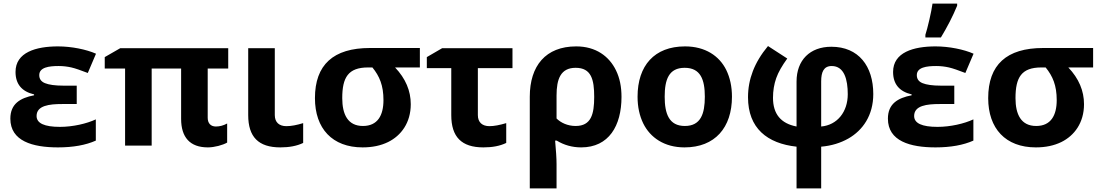

<svg xmlns="http://www.w3.org/2000/svg" viewBox="-20 -816 6165 1076"><path d="M309 -446C334 -446 358 -443 380 -438C402 -433 433 -422 472 -407L518 -515C464 -539 381 -556 305 -556C182 -556 67 -523 67 -413C67 -345 102 -303 171 -287V-282C93 -267 38 -234 38 -151C38 -25 163 10 305 10C390 10 461 -3 517 -28V-147C466 -123 388 -105 316 -105C229 -105 185 -125 185 -166C185 -225 257 -233 328 -233H410V-336H335C288 -336 254 -341 232 -350C210 -359 200 -374 200 -395C200 -439 255 -446 309 -446Z M1144 -156V-432H1259V-546H654L567 -496V-432H681V0H830V-432H995V-150C995 -47 1044 10 1145 10C1182 10 1229 -3 1253 -17V-124C1233 -113 1212 -107 1190 -107C1161 -107 1144 -125 1144 -156Z M1551 10C1601 10 1644 2 1679 -15V-126C1643 -115 1612 -109 1585 -109C1545 -109 1520 -130 1520 -171V-546H1371V-171C1371 -49 1428 10 1551 10Z M2012 10C2067 10 2114 0 2155 -20C2228 -56 2282 -128 2282 -232C2282 -307 2253 -376 2194 -438H2333V-547H2053C1848 -547 1745 -453 1745 -266C1745 -96 1842 10 2012 10ZM2043 -438H2067C2107 -389 2129 -337 2129 -255C2129 -169 2096 -110 2014 -110C1929 -110 1898 -175 1898 -266C1898 -382 1931 -438 2043 -438Z M2689 10C2740 10 2782 2 2817 -15V-126C2780 -115 2749 -109 2723 -109C2683 -109 2658 -130 2658 -171V-434H2852V-546H2458L2372 -496V-434H2509V-171C2509 -49 2566 10 2689 10Z M2949 -274V240H3099V103C3099 72 3096 28 3091 -28H3100C3141 -3 3187 10 3237 10C3392 10 3463 -111 3463 -273C3463 -330 3453 -379 3432 -422C3394 -500 3320 -556 3209 -556C3038 -556 2949 -447 2949 -274ZM3310 -273C3310 -176 3293 -110 3206 -110C3161 -110 3123 -128 3099 -152V-281C3099 -373 3122 -436 3206 -436C3294 -436 3310 -370 3310 -273Z M3817 -436C3906 -436 3930 -370 3930 -274C3930 -178 3907 -110 3818 -110C3729 -110 3705 -179 3705 -274C3705 -370 3728 -436 3817 -436ZM3553 -274C3553 -217 3564 -167 3585 -124C3624 -45 3703 10 3816 10C3987 10 4082 -101 4082 -274C4082 -331 4071 -381 4050 -424C4011 -503 3932 -556 3819 -556C3647 -556 3553 -448 3553 -274Z M4582 -107V-360C4582 -412 4596 -446 4641 -446C4712 -446 4731 -369 4731 -288C4731 -189 4672 -115 4582 -107ZM4639 -554C4519 -554 4444 -479 4444 -359V-107C4356 -124 4312 -177 4312 -268C4312 -307 4318 -344 4330 -378C4342 -412 4363 -448 4392 -488L4284 -558C4245 -511 4217 -464 4199 -417C4181 -370 4172 -322 4172 -271C4172 -97 4280 -12 4444 6V240H4582V6C4640 1 4691 -15 4735 -40C4815 -86 4874 -169 4874 -289C4874 -445 4792 -554 4639 -554Z M5227 -446C5252 -446 5276 -443 5298 -438C5320 -433 5351 -422 5390 -407L5436 -515C5382 -539 5299 -556 5223 -556C5100 -556 4985 -523 4985 -413C4985 -345 5020 -303 5089 -287V-282C5011 -267 4956 -234 4956 -151C4956 -25 5081 10 5223 10C5308 10 5379 -3 5435 -28V-147C5384 -123 5306 -105 5234 -105C5147 -105 5103 -125 5103 -166C5103 -225 5175 -233 5246 -233H5328V-336H5253C5206 -336 5172 -341 5150 -350C5128 -359 5118 -374 5118 -395C5118 -439 5173 -446 5227 -446ZM5166 -621V-606H5253C5288 -664 5319 -723 5344 -784V-796H5206C5200 -751 5178 -657 5166 -621Z M5785 10C5840 10 5887 0 5928 -20C6001 -56 6055 -128 6055 -232C6055 -307 6026 -376 5967 -438H6106V-547H5826C5621 -547 5518 -453 5518 -266C5518 -96 5615 10 5785 10ZM5816 -438H5840C5880 -389 5902 -337 5902 -255C5902 -169 5869 -110 5787 -110C5702 -110 5671 -175 5671 -266C5671 -382 5704 -438 5816 -438Z"/></svg>

Font: Passageway
Style: Regular
Weight: 700
Foundry: Ascender Corporation
Version: Version 1.11